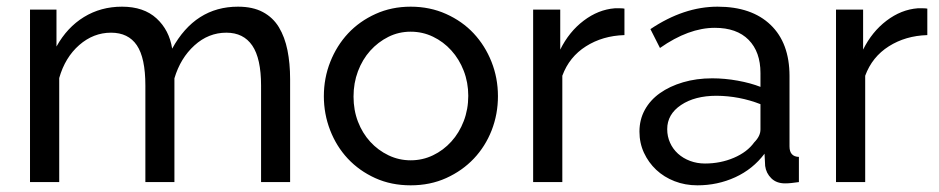

<svg xmlns="http://www.w3.org/2000/svg" viewBox="-20 -551 2842 581"><path d="M70.8 0V-522H150.9V-410.2Q183.1 -468.3 234.1 -499.5Q285.2 -530.8 349.1 -530.8Q415 -530.8 453.6 -495.4Q492.2 -460 501 -403.8Q570.8 -530.8 700.2 -530.8Q745.1 -530.8 775.6 -514.4Q806.2 -498 824 -468.5Q841.8 -439 849.9 -398.9Q857.9 -358.9 857.9 -312V0H770V-292Q770 -374 743.4 -413.1Q716.8 -452.1 665 -452.1Q610.8 -452.1 568.4 -413.6Q525.9 -375 507.8 -314V0H419.9V-292Q419.9 -376 394 -414.1Q368.2 -452.1 315.9 -452.1Q262.7 -452.1 219.7 -414.6Q176.8 -377 159.2 -314.9V0Z M960 -259.8Q960 -314.9 979.5 -364Q999 -413.1 1033.4 -450Q1067.9 -486.8 1116.5 -508.8Q1165 -530.8 1222.7 -530.8Q1280.8 -530.8 1329.8 -508.8Q1378.9 -486.8 1413.3 -450Q1447.8 -413.1 1467.3 -364Q1486.8 -314.9 1486.8 -259.8Q1486.8 -205.6 1467.8 -156.7Q1448.7 -107.9 1413.8 -71Q1378.9 -34.2 1330.3 -12.2Q1281.7 9.8 1222.7 9.8Q1163.6 9.8 1115.2 -12.2Q1066.9 -34.2 1032.5 -71Q998 -107.9 979 -157Q960 -206.1 960 -259.8ZM1049.8 -258.8Q1049.8 -217.8 1063.2 -182.9Q1076.7 -147.9 1100.3 -122.1Q1124 -96.2 1155.5 -81.1Q1187 -65.9 1222.7 -65.9Q1258.8 -65.9 1290.3 -81.1Q1321.8 -96.2 1345.7 -122.6Q1369.6 -148.9 1383.3 -184.6Q1397 -220.2 1397 -261.2Q1397 -301.3 1383.3 -336.7Q1369.6 -372.1 1345.7 -398.4Q1321.8 -424.8 1290.3 -439.9Q1258.8 -455.1 1222.7 -455.1Q1186.5 -455.1 1155.3 -439.5Q1124 -423.8 1100.3 -397.5Q1076.7 -371.1 1063.2 -335.4Q1049.8 -299.8 1049.8 -258.8Z M1593.3 0V-522H1675.3V-400.9Q1702.1 -455.1 1746.3 -488.5Q1790.5 -522 1840.3 -525.9Q1850.1 -525.9 1857.2 -525.9Q1864.3 -525.9 1869.6 -524.9V-444.8Q1803.7 -442.9 1753.2 -410.9Q1702.6 -378.9 1681.6 -321.8V0Z M1915 -152.8Q1915 -189 1931.2 -218.5Q1947.3 -248 1976.8 -269Q2006.3 -290 2046.9 -302Q2087.4 -314 2135.3 -314Q2173.3 -314 2212.4 -306.9Q2251.5 -299.8 2281.2 -288.1V-330.1Q2281.2 -394 2245.4 -430.4Q2209.5 -466.8 2143.1 -466.8Q2064 -466.8 1977.1 -405.8L1948.2 -462.9Q2049.3 -530.8 2151.4 -530.8Q2254.4 -530.8 2311.8 -475.8Q2369.1 -420.9 2369.1 -320.8V-107.9Q2369.1 -77.1 2397.5 -76.2V0Q2383.3 2 2374.3 2.9Q2365.2 3.9 2355.5 3.9Q2329.6 3.9 2314 -11.5Q2298.3 -26.9 2295.4 -48.8L2293.5 -85.9Q2258.3 -39.1 2204.8 -14.6Q2151.4 9.8 2090.3 9.8Q2053.2 9.8 2021.2 -2.7Q1989.3 -15.1 1965.8 -37.1Q1942.4 -59.1 1928.7 -88.6Q1915 -118.2 1915 -152.8ZM1999 -160.2Q1999 -138.2 2007.6 -119.1Q2016.1 -100.1 2031.7 -85.9Q2047.4 -71.8 2068.4 -64Q2089.4 -56.2 2113.3 -56.2Q2160.2 -56.2 2200.7 -73.5Q2241.2 -90.8 2262.2 -120.1Q2281.2 -139.2 2281.2 -159.2V-235.8Q2217.3 -260.7 2148.4 -261.2Q2082.5 -261.2 2040.8 -233.2Q1999 -205.1 1999 -160.2Z M2509.8 0V-522H2591.8V-400.9Q2618.7 -455.1 2662.8 -488.5Q2707 -522 2756.8 -525.9Q2766.6 -525.9 2773.7 -525.9Q2780.8 -525.9 2786.1 -524.9V-444.8Q2720.2 -442.9 2669.7 -410.9Q2619.1 -378.9 2598.1 -321.8V0Z"/></svg>

Font: Raleway Medium
Style: Regular
Weight: 500
Designer: Matt McInerney, Pablo Impallari, Rodrigo Fuenzalida
Foundry: Matt McInerney, Pablo Impallari, Rodrigo Fuenzalida
Version: Version 3.000g; ttfautohint (v1.5) -l 8 -r 28 -G 28 -x 14 -D